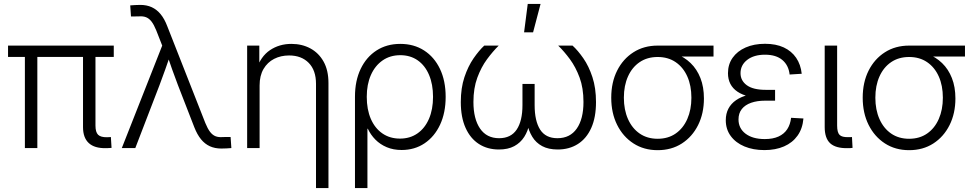

<svg xmlns="http://www.w3.org/2000/svg" viewBox="-20 -755 4961 979"><path d="M520 0.5Q461.9 1.5 432.6 -25.6Q403.3 -52.7 403.3 -106.9V-504.4H466.8V-114.7Q466.8 -81.1 480.2 -67.9Q493.7 -54.7 525.9 -55.2Q532.2 -55.7 536.4 -55.7Q540.5 -55.7 545.4 -56.2L548.8 -1Q542 -0.5 535.2 0Q528.3 0.5 520 0.5ZM106.9 0V-504.4H170.4V0ZM21 -464.8V-522.5H560.1V-464.8Z M601.1 0 807.1 -522.5 776.9 -599.6Q765.1 -628.9 752.7 -645Q740.2 -661.1 724.6 -667.2Q709 -673.3 687 -671.4L647.9 -670.9L644 -727.5Q656.7 -728.5 669.2 -729.2Q681.6 -730 695.3 -730Q728 -730 753.7 -718.3Q779.3 -706.5 799.1 -682.6Q818.8 -658.7 833 -621.1L1026.9 -127.9Q1038.6 -99.1 1051 -82.8Q1063.5 -66.4 1079.1 -60.3Q1094.7 -54.2 1116.7 -56.2L1155.8 -56.6L1159.7 0Q1147 1 1134.8 1.7Q1122.6 2.4 1108.4 2.4Q1075.7 2.4 1050 -9.3Q1024.4 -21 1004.9 -44.9Q985.4 -68.8 970.7 -106.4L887.2 -321.3Q872.1 -360.8 858.2 -399.9Q844.2 -439 831.1 -478H849.6Q835.9 -439 822.3 -399.9Q808.6 -360.8 793.5 -321.3L669.9 0Z M1303.7 -319.3V0H1240.2V-522.5H1302.2V-398.9H1286.6Q1309.1 -467.3 1356.7 -499.3Q1404.3 -531.2 1465.8 -531.2Q1520 -531.2 1562.7 -508.1Q1605.5 -484.9 1630.1 -440.7Q1654.8 -396.5 1654.8 -331.5V204.1H1591.3V-327.6Q1591.3 -396.5 1554.2 -434.3Q1517.1 -472.2 1454.1 -472.2Q1411.6 -472.2 1377.7 -454.8Q1343.8 -437.5 1323.7 -403.3Q1303.7 -369.1 1303.7 -319.3Z M1790 204.1V-261.7Q1790 -343.3 1819.1 -403.8Q1848.1 -464.4 1900.1 -497.8Q1952.1 -531.2 2021 -531.2Q2090.3 -531.2 2142.3 -497.8Q2194.3 -464.4 2223.4 -403.6Q2252.4 -342.8 2252.4 -261.2Q2252.4 -180.2 2223.9 -119.1Q2195.3 -58.1 2144.8 -24.2Q2094.2 9.8 2027.8 9.8Q1985.8 9.8 1952.1 -4.4Q1918.5 -18.6 1894.3 -43Q1870.1 -67.4 1855.5 -98.6H1853.5V204.1ZM2019.5 -48.3Q2070.8 -48.3 2108.6 -74.7Q2146.5 -101.1 2167.2 -148.9Q2188 -196.8 2188 -261.2Q2188 -325.2 2167.7 -373Q2147.5 -420.9 2109.9 -447.3Q2072.3 -473.6 2021 -473.6Q1969.2 -473.6 1930.7 -446.8Q1892.1 -419.9 1871.1 -372.3Q1850.1 -324.7 1850.1 -261.2Q1850.1 -196.8 1870.8 -148.9Q1891.6 -101.1 1929.7 -74.7Q1967.8 -48.3 2019.5 -48.3Z M2523.9 7.3Q2465.3 7.3 2421.6 -21Q2377.9 -49.3 2353.8 -103.3Q2329.6 -157.2 2329.6 -234.4Q2329.6 -306.2 2348.1 -361.6Q2366.7 -417 2394.5 -457.3Q2422.4 -497.6 2449.2 -522.5H2522.9Q2492.7 -492.7 2463.1 -452.6Q2433.6 -412.6 2413.8 -358.9Q2394 -305.2 2394 -234.9Q2394 -148.9 2427.7 -99.6Q2461.4 -50.3 2524.9 -50.3Q2585 -50.3 2614.5 -94.2Q2644 -138.2 2644 -218.8V-327.1H2706.1V-218.8Q2706.1 -138.2 2734.1 -94.2Q2762.2 -50.3 2822.3 -50.3Q2886.7 -50.3 2920.9 -99.4Q2955.1 -148.4 2955.1 -234.9Q2955.1 -306.2 2935.3 -359.6Q2915.5 -413.1 2886 -453.1Q2856.4 -493.2 2826.2 -522.5H2899.4Q2926.8 -497.6 2954.6 -457.5Q2982.4 -417.5 3000.7 -361.8Q3019 -306.2 3019 -234.4Q3019 -156.7 2994.9 -102.8Q2970.7 -48.8 2926.8 -20.8Q2882.8 7.3 2823.7 7.3Q2776.4 7.3 2744.4 -10Q2712.4 -27.3 2694.1 -57.6Q2675.8 -87.9 2667.5 -126H2679.7Q2672.4 -87.4 2653.1 -57.1Q2633.8 -26.9 2602.1 -9.8Q2570.3 7.3 2523.9 7.3ZM2652.3 -590.3 2670.9 -734.9H2736.3L2698.2 -590.3Z M3333.5 10.7Q3263.2 10.7 3210 -23.7Q3156.7 -58.1 3126.7 -118.4Q3096.7 -178.7 3096.7 -256.8Q3096.7 -335 3126.7 -394.8Q3156.7 -454.6 3210 -488.5Q3263.2 -522.5 3333.5 -522.5H3618.2V-466.8H3415.5L3333.5 -464.4Q3280.3 -464.4 3241.7 -438.2Q3203.1 -412.1 3182.1 -365.2Q3161.1 -318.4 3161.1 -256.8Q3161.1 -195.3 3182.1 -147.9Q3203.1 -100.6 3241.7 -74Q3280.3 -47.4 3333.5 -47.4Q3386.7 -47.4 3425.3 -74.2Q3463.9 -101.1 3484.6 -148.4Q3505.4 -195.8 3505.4 -256.8Q3505.4 -318.4 3484.6 -365Q3463.9 -411.6 3425.3 -438Q3386.7 -464.4 3333.5 -464.4V-496.6Q3383.8 -496.6 3426.5 -480.5Q3469.2 -464.4 3501.5 -433.3Q3533.7 -402.3 3551.5 -356.9Q3569.3 -311.5 3569.3 -252.9Q3569.3 -176.8 3539.6 -117.2Q3509.8 -57.6 3456.8 -23.4Q3403.8 10.7 3333.5 10.7Z M3877.9 10.3Q3820.3 10.3 3775.9 -8.3Q3731.4 -26.9 3706.1 -61.3Q3680.7 -95.7 3680.7 -142.1Q3680.7 -175.3 3694.1 -200.9Q3707.5 -226.6 3733.4 -244.4Q3759.3 -262.2 3796.6 -271.5Q3834 -280.8 3882.3 -280.8H3932.1V-241.7H3880.9Q3840.8 -241.7 3810.1 -231Q3779.3 -220.2 3762.5 -199Q3745.6 -177.7 3745.6 -146Q3745.6 -100.6 3781.7 -73.2Q3817.9 -45.9 3879.4 -45.9Q3920.9 -45.9 3949.5 -58.8Q3978 -71.8 3993.9 -95.9Q4009.8 -120.1 4013.7 -154.3L4076.7 -150.9Q4072.3 -99.1 4046.6 -63.2Q4021 -27.3 3977.8 -8.5Q3934.6 10.3 3877.9 10.3ZM3885.3 -253.9Q3837.4 -253.9 3801 -262.5Q3764.6 -271 3740.5 -287.4Q3716.3 -303.7 3704.1 -327.4Q3691.9 -351.1 3691.9 -381.8Q3691.9 -426.8 3715.6 -460.4Q3739.3 -494.1 3782 -512.9Q3824.7 -531.7 3880.9 -531.7Q3936.5 -531.7 3976.3 -513.2Q4016.1 -494.6 4039.6 -460.2Q4063 -425.8 4067.9 -378.9L4006.3 -375Q4001 -422.4 3969 -449.2Q3937 -476.1 3880.9 -476.1Q3824.2 -476.1 3790 -449.7Q3755.9 -423.3 3755.9 -381.8Q3755.9 -343.8 3788.1 -320.3Q3820.3 -296.9 3884.8 -296.9H3932.1V-253.9Z M4302.2 0.5Q4241.2 1.5 4213.1 -24.4Q4185.1 -50.3 4185.1 -106.9V-522.5H4248.5V-114.7Q4248.5 -79.6 4261 -67.1Q4273.4 -54.7 4305.7 -55.7Q4310.5 -55.7 4315.4 -55.7Q4320.3 -55.7 4324.2 -56.2L4327.1 -1Q4321.8 0 4315.2 0.2Q4308.6 0.5 4302.2 0.5Z M4615.7 10.7Q4545.4 10.7 4492.2 -23.7Q4439 -58.1 4408.9 -118.4Q4378.9 -178.7 4378.9 -256.8Q4378.9 -335 4408.9 -394.8Q4439 -454.6 4492.2 -488.5Q4545.4 -522.5 4615.7 -522.5H4900.4V-466.8H4697.8L4615.7 -464.4Q4562.5 -464.4 4523.9 -438.2Q4485.4 -412.1 4464.4 -365.2Q4443.4 -318.4 4443.4 -256.8Q4443.4 -195.3 4464.4 -147.9Q4485.4 -100.6 4523.9 -74Q4562.5 -47.4 4615.7 -47.4Q4668.9 -47.4 4707.5 -74.2Q4746.1 -101.1 4766.8 -148.4Q4787.6 -195.8 4787.6 -256.8Q4787.6 -318.4 4766.8 -365Q4746.1 -411.6 4707.5 -438Q4668.9 -464.4 4615.7 -464.4V-496.6Q4666 -496.6 4708.7 -480.5Q4751.5 -464.4 4783.7 -433.3Q4815.9 -402.3 4833.7 -356.9Q4851.6 -311.5 4851.6 -252.9Q4851.6 -176.8 4821.8 -117.2Q4792 -57.6 4739 -23.4Q4686 10.7 4615.7 10.7Z"/></svg>

Font: Inter 28pt Light
Style: Regular
Weight: 300
Designer: Rasmus Andersson
Foundry: rsms
Version: Version 4.001;git-66647c0bb